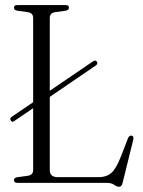

<svg xmlns="http://www.w3.org/2000/svg" viewBox="-20 -720 563 756"><path d="M22.5 -245.5Q17 -254 26 -260L110.5 -317.5V-649.5Q110.5 -668.5 90.5 -672L47 -678Q35 -680.5 35 -689.5Q35 -700 48 -700H239Q251.5 -700 251.5 -689.5Q251.5 -681 239.5 -678L196 -672Q176 -668 176 -649.5V-362.5L347 -479Q356.5 -485 361.5 -477Q366.5 -468 357 -462L176 -338.5V-50.5Q176 -22.5 207.5 -22.5H369Q399 -22.5 418 -38.8Q437 -55 456 -103.5L483.5 -174.5Q488.5 -187.5 498 -186Q508.5 -184 504.5 -169L463 -1Q459 15.5 449 15.5Q440 15.5 429.5 7.8Q419 0 399.5 0H48Q35 0 35 -10.5Q35 -19.5 47 -22L90.5 -28Q110.5 -31.5 110.5 -50.5V-294L35.5 -243Q27.5 -237 22.5 -245.5Z"/></svg>

Font: Fraunces 144pt Soft Light
Style: Regular
Weight: 300
Version: Version 1.000;[0bf87f6ff]